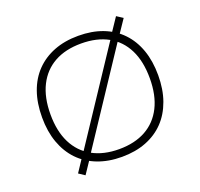

<svg xmlns="http://www.w3.org/2000/svg" viewBox="-133 -892 1120 1075"><g transform="rotate(-20 427.0 -354.5)"><path d="M427 8Q347 8 282.5 -17Q218 -42 173.5 -88.5Q129 -135 105 -201.5Q81 -268 81 -352Q81 -437 104.5 -503.5Q128 -570 173 -616.5Q218 -663 282 -688Q346 -713 427 -713Q508 -713 572 -688.5Q636 -664 681 -617Q726 -570 749.5 -503.5Q773 -437 773 -353Q773 -269 749 -202Q725 -135 680.5 -88.5Q636 -42 572 -17Q508 8 427 8ZM427 -38Q520 -38 586 -74.5Q652 -111 687.5 -181.5Q723 -252 723 -353Q723 -454 688 -524Q653 -594 587 -630.5Q521 -667 427 -667Q334 -667 268 -630.5Q202 -594 166.5 -523.5Q131 -453 131 -352Q131 -252 166 -182Q201 -112 267.5 -75Q334 -38 427 -38ZM199 35 163 11 216 -69 233 -93 595 -639 609 -662 664 -744 701 -720 647 -640 630 -616 268 -70 254 -47Z"/></g></svg>

Font: Nunito Sans 10pt SemiExpanded ExtraLight
Style: Regular
Weight: 250
Width: 6
Designer: Vernon Adams
Foundry: Vernon Adams
Version: Version 3.101;gftools[0.9.27]